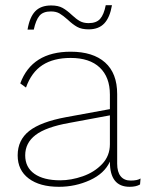

<svg xmlns="http://www.w3.org/2000/svg" viewBox="-20 -709 566 739"><path d="M521 -22 519 1Q504 10 479 10Q403 10 403 -86V-87Q382 -41 326 -15.5Q270 10 207 10Q133 10 90.5 -22Q48 -54 48 -111Q48 -170 92.5 -205Q137 -240 234 -258L403 -289V-345Q403 -412 364 -449Q325 -486 252 -486Q186 -486 143.5 -458.5Q101 -431 80 -372L58 -388Q103 -510 252 -510Q338 -510 384.5 -468.5Q431 -427 431 -347V-79Q431 -47 444.5 -30.5Q458 -14 483 -14Q509 -14 521 -22ZM403 -154V-265L247 -236Q157 -220 117 -189.5Q77 -159 77 -111Q77 -65 112.5 -40Q148 -15 212 -15Q254 -15 298.5 -30.5Q343 -46 373 -77.5Q403 -109 403 -154ZM321 -596Q294 -596 277 -605.5Q260 -615 241 -633Q223 -649 209.5 -657Q196 -665 176 -665Q146 -665 132 -648.5Q118 -632 110 -595H86Q94 -643 115.5 -665.5Q137 -688 177 -688Q204 -688 221 -678.5Q238 -669 257 -651Q273 -636 287 -628Q301 -620 321 -620Q351 -620 365.5 -636.5Q380 -653 387 -689H411Q403 -642 381.5 -619Q360 -596 321 -596Z"/></svg>

Font: Work Sans ExtraLight
Style: Regular
Weight: 280
Designer: Wei Huang
Foundry: Wei Huang
Version: Version 1.500